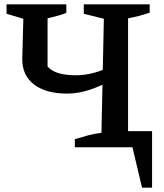

<svg xmlns="http://www.w3.org/2000/svg" viewBox="-20 -675 753 880"><path d="M287 -246Q192 -246 137 -287Q82 -328 82 -404L87 -589L10 -612V-655H284V-616Q265 -608 243.5 -602.5Q222 -597 198 -591V-370Q218 -348 251 -339Q284 -330 328 -330Q371 -330 413.5 -342Q456 -354 502 -377L501 -313Q451 -284 396 -265Q341 -246 287 -246ZM567 -74H677V185H631L587 0H323V-37Q355 -47 385 -55Q415 -63 445 -66L456 -589L364 -612V-655H666V-617Q643 -609 618.5 -602.5Q594 -596 567 -591Z"/></svg>

Font: Piazzolla 24pt SemiBold
Style: Regular
Weight: 600
Designer: Juan Pablo del Peral
Foundry: Huerta Tipografica
Version: Version 2.005